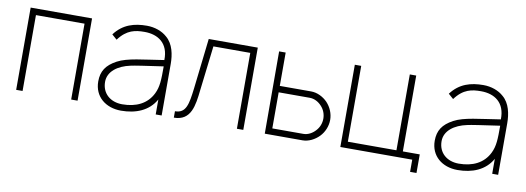

<svg xmlns="http://www.w3.org/2000/svg" viewBox="-54 -894 3540 1293"><g transform="rotate(10 1715.5 -247.5)"><path d="M492.7 -562.5H72.9V0H116.7V-518.8H449V0H492.7Z M1067.7 0V-352.1C1067.7 -415.6 1054.2 -487.5 1004.2 -529.2C969.8 -560.4 918.8 -578.1 865.6 -578.1C781.2 -578.1 703.1 -557.3 645.8 -480.2L680.2 -450C736.5 -526 794.8 -534.4 857.3 -534.4C949 -534.4 1024 -486.5 1020.8 -370.8C879.2 -347.9 774 -340.6 706.2 -304.2C636.5 -266.7 607.3 -221.9 607.3 -152.1C607.3 -47.9 687.5 15.6 791.7 15.6C892.7 15.6 980.2 -18.8 1027.1 -102.1V0ZM999 -139.6C961.5 -63.5 887.5 -28.1 792.7 -28.1C711.5 -28.1 653.1 -78.1 653.1 -157.3C653.1 -229.2 718.8 -276 803.1 -293.8C829.2 -300 901 -310.4 1024 -328.1C1024 -234.4 1022.9 -188.5 999 -139.6Z M1290.6 -562.5 1251 -217.7C1237.5 -107.3 1227.1 -43.8 1151 -43.8V0C1269.8 0 1282.3 -108.3 1293.8 -212.5L1330.2 -518.8H1582.3V0H1626V-562.5Z M1771.9 -562.5 1772.9 0H2031.3C2072.9 0 2114.6 -21.9 2143.8 -52.1C2172.9 -82.3 2190.6 -125 2190.6 -167.7C2190.6 -210.4 2172.9 -252.1 2143.8 -283.3C2114.6 -313.5 2072.9 -334.4 2031.3 -334.4H1816.7V-562.5ZM1816.7 -290.6H2029.2C2060.4 -290.6 2089.6 -275 2110.4 -252.1C2132.3 -229.2 2143.8 -199 2143.8 -167.7C2143.8 -136.5 2132.3 -106.3 2110.4 -83.3C2089.6 -60.4 2060.4 -43.8 2029.2 -43.8H1816.7Z M2709.4 -43.8V-562.5H2665.6V-43.8H2333.3V-562.5H2289.6V0H2781.3V83.3H2825V-43.8Z M3368.8 0V-352.1C3368.8 -415.6 3355.2 -487.5 3305.2 -529.2C3270.8 -560.4 3219.8 -578.1 3166.7 -578.1C3082.3 -578.1 3004.2 -557.3 2946.9 -480.2L2981.3 -450C3037.5 -526 3095.8 -534.4 3158.3 -534.4C3250 -534.4 3325 -486.5 3321.9 -370.8C3180.2 -347.9 3075 -340.6 3007.3 -304.2C2937.5 -266.7 2908.3 -221.9 2908.3 -152.1C2908.3 -47.9 2988.5 15.6 3092.7 15.6C3193.8 15.6 3281.3 -18.8 3328.1 -102.1V0ZM3300 -139.6C3262.5 -63.5 3188.5 -28.1 3093.8 -28.1C3012.5 -28.1 2954.2 -78.1 2954.2 -157.3C2954.2 -229.2 3019.8 -276 3104.2 -293.8C3130.2 -300 3202.1 -310.4 3325 -328.1C3325 -234.4 3324 -188.5 3300 -139.6Z"/></g></svg>

Font: Manrope Thin
Style: Regular
Weight: 100
Width: 4
Designer: Michael Sharanda
Foundry: Michael Sharanda
Version: Version 2.000;PS 002.000;hotconv 1.0.88;makeotf.lib2.5.64775